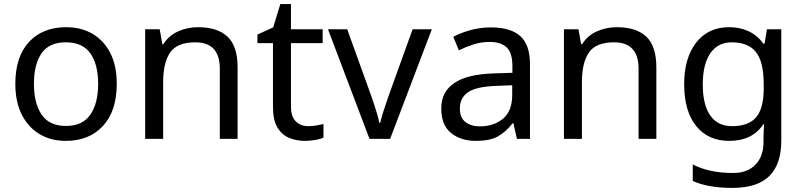

<svg xmlns="http://www.w3.org/2000/svg" viewBox="-20 -679 3926 939"><path d="M551 -269Q551 -136 483.5 -63Q416 10 301 10Q230 10 174.5 -22.5Q119 -55 87 -117.5Q55 -180 55 -269Q55 -402 122 -474Q189 -546 304 -546Q377 -546 432.5 -513.5Q488 -481 519.5 -419.5Q551 -358 551 -269ZM146 -269Q146 -174 183.5 -118.5Q221 -63 303 -63Q384 -63 422 -118.5Q460 -174 460 -269Q460 -364 422 -418Q384 -472 302 -472Q220 -472 183 -418Q146 -364 146 -269Z M948 -546Q1044 -546 1093 -499.5Q1142 -453 1142 -349V0H1055V-343Q1055 -472 935 -472Q846 -472 812 -422Q778 -372 778 -278V0H690V-536H761L774 -463H779Q805 -505 851 -525.5Q897 -546 948 -546Z M1487 -62Q1507 -62 1528 -65.5Q1549 -69 1562 -73V-6Q1548 1 1522 5.5Q1496 10 1472 10Q1430 10 1394.5 -4.5Q1359 -19 1337 -55Q1315 -91 1315 -156V-468H1239V-510L1316 -545L1351 -659H1403V-536H1558V-468H1403V-158Q1403 -109 1426.5 -85.5Q1450 -62 1487 -62Z M1787 0 1584 -536H1678L1792 -220Q1800 -198 1809 -171Q1818 -144 1825 -119.5Q1832 -95 1835 -78H1839Q1843 -95 1850.5 -120Q1858 -145 1867.5 -172Q1877 -199 1884 -220L1998 -536H2092L1888 0Z M2380 -545Q2478 -545 2525 -502Q2572 -459 2572 -365V0H2508L2491 -76H2487Q2452 -32 2413.5 -11Q2375 10 2307 10Q2234 10 2186 -28.5Q2138 -67 2138 -149Q2138 -229 2201 -272.5Q2264 -316 2395 -320L2486 -323V-355Q2486 -422 2457 -448Q2428 -474 2375 -474Q2333 -474 2295 -461.5Q2257 -449 2224 -433L2197 -499Q2232 -518 2280 -531.5Q2328 -545 2380 -545ZM2406 -259Q2306 -255 2267.5 -227Q2229 -199 2229 -148Q2229 -103 2256.5 -82Q2284 -61 2327 -61Q2395 -61 2440 -98.5Q2485 -136 2485 -214V-262Z M2996 -546Q3092 -546 3141 -499.5Q3190 -453 3190 -349V0H3103V-343Q3103 -472 2983 -472Q2894 -472 2860 -422Q2826 -372 2826 -278V0H2738V-536H2809L2822 -463H2827Q2853 -505 2899 -525.5Q2945 -546 2996 -546Z M3546 -546Q3599 -546 3641.5 -526Q3684 -506 3714 -465H3719L3731 -536H3801V9Q3801 124 3742.5 182Q3684 240 3561 240Q3443 240 3368 206V125Q3447 167 3566 167Q3635 167 3674.5 126.5Q3714 86 3714 16V-5Q3714 -17 3715 -39.5Q3716 -62 3717 -71H3713Q3659 10 3547 10Q3443 10 3384.5 -63Q3326 -136 3326 -267Q3326 -395 3384.5 -470.5Q3443 -546 3546 -546ZM3558 -472Q3491 -472 3454 -418.5Q3417 -365 3417 -266Q3417 -167 3453.5 -114.5Q3490 -62 3560 -62Q3641 -62 3678 -105.5Q3715 -149 3715 -246V-267Q3715 -377 3677 -424.5Q3639 -472 3558 -472Z"/></svg>

Font: Noto Sans Khudawadi
Style: Regular
Weight: 400
Designer: Monotype Design Team
Foundry: Monotype Imaging Inc.
Version: Version 2.003; ttfautohint (v1.8.4.7-5d5b)